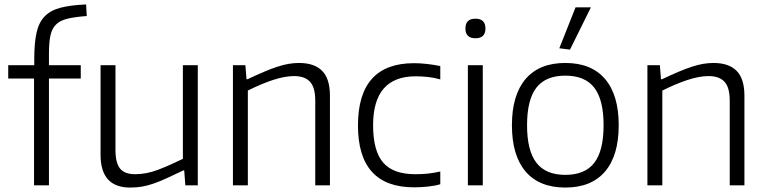

<svg xmlns="http://www.w3.org/2000/svg" viewBox="-20 -833 3442 863"><path d="M133 -480H17V-540H134V-567Q134 -639 144 -685Q154 -731 180 -758.5Q206 -786 251 -798Q296 -810 367 -813L370 -761Q317 -757 283.5 -749Q250 -741 231.5 -722.5Q213 -704 206.5 -672.5Q200 -641 200 -591V-540H343V-480H200V0H133Z M565 10Q432 10 432 -137V-540H499V-159Q499 -101 519.5 -75.5Q540 -50 587 -50Q639 -50 692 -70.5Q745 -91 802 -119V-540H869V0H813L808 -67H804Q762 -47 730.5 -32.5Q699 -18 672 -8.5Q645 1 620 5.5Q595 10 565 10Z M1027 -540H1083L1088 -477H1093Q1133 -496 1166 -510Q1199 -524 1226.5 -533Q1254 -542 1277.5 -546Q1301 -550 1324 -550Q1393 -550 1428 -514.5Q1463 -479 1463 -403V0H1397V-380Q1397 -440 1373.5 -465.5Q1350 -491 1302 -491Q1260 -491 1207 -473.5Q1154 -456 1094 -426V0H1027Z M1841 9Q1589 9 1589 -269Q1589 -549 1841 -549Q1868 -549 1899.5 -545.5Q1931 -542 1959 -536V-476Q1932 -484 1903.5 -487Q1875 -490 1848 -490Q1657 -490 1657 -270Q1657 -155 1702 -102.5Q1747 -50 1846 -50Q1876 -50 1901.5 -52.5Q1927 -55 1959 -62V-5Q1937 2 1904.5 5.5Q1872 9 1841 9Z M2117 -661Q2072 -661 2072 -705Q2072 -749 2117 -749Q2162 -749 2162 -705Q2162 -661 2117 -661ZM2083 -540H2150V0H2083Z M2494 -616 2567 -800H2636L2542 -610ZM2521 10Q2404 10 2342.5 -62Q2281 -134 2281 -270Q2281 -406 2342.5 -478Q2404 -550 2521 -550Q2638 -550 2699.5 -478Q2761 -406 2761 -270Q2761 -134 2699.5 -62Q2638 10 2521 10ZM2521 -47Q2609 -47 2651 -101Q2693 -155 2693 -270Q2693 -385 2651 -439Q2609 -493 2521 -493Q2433 -493 2391 -439Q2349 -385 2349 -270Q2349 -156 2391 -101.5Q2433 -47 2521 -47Z M2890 -540H2946L2951 -477H2956Q2996 -496 3029 -510Q3062 -524 3089.5 -533Q3117 -542 3140.5 -546Q3164 -550 3187 -550Q3256 -550 3291 -514.5Q3326 -479 3326 -403V0H3260V-380Q3260 -440 3236.5 -465.5Q3213 -491 3165 -491Q3123 -491 3070 -473.5Q3017 -456 2957 -426V0H2890Z"/></svg>

Font: Encode Sans Normal
Style: Light
Weight: 300
Designer: Pablo Impallari, Andres Torresi
Foundry: Pablo Impallari, Andres Torresi
Version: Version 1.000; ttfautohint (v1.00) -l 8 -r 50 -G 200 -x 14 -